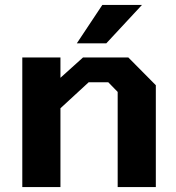

<svg xmlns="http://www.w3.org/2000/svg" viewBox="-20 -755 712 775"><path d="M290 -580 393 -735H553L409 -580ZM70 0V-523H224V-441L315 -523H498L609 -411V0H455V-384L417 -423H338L224 -318V0Z"/></svg>

Font: Tomorrow SemiBold
Style: Regular
Weight: 600
Designer: Tony de Marco, Monica Rizzolli
Foundry: Just in Type
Version: Version 2.002